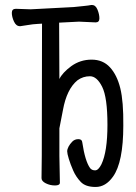

<svg xmlns="http://www.w3.org/2000/svg" viewBox="-20 -726 540 763"><path d="M218 0Q218 11 198.5 11Q179 11 162 2.5Q145 -6 145 -18L146 -107L147 -632L130 -631Q110 -630 90.5 -626.5Q71 -623 61 -622H59Q44 -622 35.5 -640.5Q27 -659 27 -675Q27 -691 43 -691L102 -689L273 -698Q292 -700 312 -702Q332 -704 342 -706H346Q360 -706 367.5 -687.5Q375 -669 375 -653Q375 -637 360 -637L294 -640L215 -636L216 -412Q228 -437 263 -463Q299 -489 344 -489Q389 -489 417 -458.5Q445 -428 458 -375.5Q471 -323 470 -227Q470 -81 429 -24Q400 17 360 17Q320 17 301 -3Q282 -23 271 -48Q260 -73 253.5 -94.5Q247 -116 247 -124.5Q247 -133 252.5 -143.5Q258 -154 267.5 -163.5Q277 -173 291.5 -173Q306 -173 307 -160Q318 -86 338 -58Q345 -49 358 -49Q371 -49 383 -73Q407 -123 407 -230Q407 -339 386 -381Q365 -423 337.5 -423Q310 -423 288 -407Q245 -372 230 -288Q224 -257 216 -216V-106Z"/></svg>

Font: LXGW WenKai Mono Lite
Style: Regular
Weight: 400
Monospace: yes
Designer: LXGW / Fontworks Inc.
Foundry: LXGW / Fontworks Inc.
Version: Version 1.520; June 14, 2025